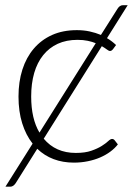

<svg xmlns="http://www.w3.org/2000/svg" viewBox="-20 -622 514 742"><path d="M106 -67Q80 -100 65.8 -145.5Q51.5 -191 51.5 -249Q51.5 -306 66.5 -353Q81.5 -400 110.5 -434Q139.5 -468 181.2 -486.8Q223 -505.5 277 -505.5Q303.5 -505.5 326.5 -500.5Q349.5 -495.5 370 -487L434 -588Q438 -594.5 443.2 -598.2Q448.5 -602 455.5 -602H473.5L393.5 -474.5Q413 -463 428.5 -448L416 -431Q413.5 -428.5 411.2 -426.8Q409 -425 405 -425Q400.5 -425 393 -430.8Q385.5 -436.5 373.5 -443.5L149 -86Q195 -31 273 -31Q309 -31 333.2 -39.5Q357.5 -48 373.2 -58Q389 -68 398 -76.5Q407 -85 413 -85Q419 -85 423 -80L435.5 -64Q424 -49 406.5 -36Q389 -23 367 -13.5Q345 -4 319.2 1.2Q293.5 6.5 265.5 6.5Q223 6.5 187.2 -7Q151.5 -20.5 124 -47L40.5 86Q36.5 92 31.2 95.8Q26 99.5 19.5 99.5H1ZM100.5 -249Q100.5 -163.5 132.5 -109.5L350 -455Q337 -460.5 319.5 -464.2Q302 -468 279.5 -468Q236.5 -468 203.2 -452.8Q170 -437.5 147 -409Q124 -380.5 112.2 -340Q100.5 -299.5 100.5 -249Z"/></svg>

Font: Lato Light
Style: Regular
Weight: 300
Designer: Lukasz Dziedzic
Foundry: tyPoland Lukasz Dziedzic
Version: Version 2.007; 2014-02-27